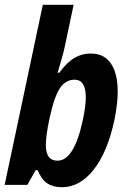

<svg xmlns="http://www.w3.org/2000/svg" viewBox="-44 -780 561 810"><path d="M338.9 -554.2Q413.1 -554.2 439.9 -480.5Q452.6 -444.8 452.6 -393.3Q452.6 -341.8 438.5 -272.9Q409.2 -137.2 350.8 -63.7Q292.5 9.8 217.3 9.8Q179.7 9.8 155.3 -6.6Q130.9 -22.9 114.7 -62H106.4L71.3 0H-24.4L136.7 -759.8H266.6L229 -582Q225.6 -565.9 224.1 -560.8Q222.7 -555.7 219.7 -544.9Q213.9 -522.9 199.2 -473.1H206.1Q238.3 -517.1 269.8 -535.6Q301.3 -554.2 338.9 -554.2ZM149.4 -167.5Q149.4 -102.1 198.7 -102.1Q269 -102.1 305.7 -274.9Q317.9 -332 317.9 -369.6Q317.9 -443.8 270.5 -443.8Q233.9 -443.8 209.5 -409.2Q185.5 -374 166.5 -287.1L163.6 -273.9Q149.4 -206.1 149.4 -167.5Z"/></svg>

Font: Open Sans Hebrew Condensed
Style: Bold Italic
Weight: 700
Width: 3
Italic angle: -12°
Foundry: Ascender Corporation, Yanek Iontef
Version: Version 2.001;PS 002.001;hotconv 1.0.70;makeotf.lib2.5.58329